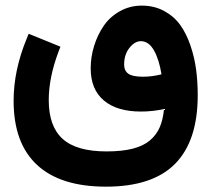

<svg xmlns="http://www.w3.org/2000/svg" viewBox="-20 -443 764 694"><path d="M563.7 -174.3Q555.2 -228.2 536.3 -261.2Q517.4 -294.2 489.2 -294.2Q467 -294.2 447.9 -270Q428.7 -245.8 428.7 -209.6Q428.7 -187.4 443.8 -176.6Q458.9 -165.7 497.2 -165.7Q529 -165.7 563.7 -174.3ZM191.4 -255.9Q156.2 -162.2 156.2 -81.1Q156.2 13.6 206.3 58.9Q256.4 104.3 365.2 104.3Q420.7 104.3 459.4 94.5Q498.2 84.6 521.9 64.5Q545.6 44.3 557.4 16.9Q569.3 -10.6 572.8 -48.9Q532 -39.8 489.2 -39.8Q403 -39.8 355.4 -79.8Q307.8 -119.9 307.8 -196Q307.8 -237.3 320.2 -277.1Q332.5 -316.9 354.9 -349.6Q377.3 -382.4 413.4 -402.5Q449.4 -422.7 492.7 -422.7Q537.5 -422.7 573.3 -403.3Q609.1 -383.9 631.5 -352.6Q653.9 -321.4 668.5 -278.3Q683.1 -235.3 688.9 -191.2Q694.7 -147.1 694.7 -98.7Q694.7 66 613.1 148.9Q531.5 231.7 363.2 231.7Q198.5 231.7 113.9 153.1Q29.2 74.6 29.2 -78.6Q29.2 -188.4 76.1 -302.3L83.6 -320.9L102.3 -313.4L180.4 -281.6L198.5 -274.1Z"/></svg>

Font: Vazir FD
Style: Bold
Weight: 700
Foundry: DejaVu fonts team - Redesigned by Saber Rastikerdar
Version: Version 21.10;October 20, 2019;FontCreator 12.0.0.2547 64-bi